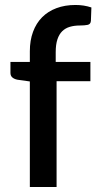

<svg xmlns="http://www.w3.org/2000/svg" viewBox="-20 -752 394 772"><path d="M100 0V-424.5L50 -431.5Q37.5 -434 29.8 -440.5Q22 -447 22 -459V-503H100V-546Q100 -589.5 112.8 -624Q125.5 -658.5 149.2 -682.5Q173 -706.5 207 -719.2Q241 -732 283.5 -732Q301 -732 316.8 -729.5Q332.5 -727 347.5 -722L345.5 -668Q344.5 -654.5 332.2 -652Q320 -649.5 301.5 -649.5Q279 -649.5 261 -644.2Q243 -639 230.2 -626.5Q217.5 -614 210.8 -593.5Q204 -573 204 -542.5V-503H343.5V-425.5H207.5V0Z"/></svg>

Font: TypoPRO Lato
Style: Regular
Weight: 600
Designer: Lukasz Dziedzic with Adam Twardoch and Botio Nikoltchev
Foundry: tyPoland Lukasz Dziedzic
Version: Version 2.010; 2014-09-01; http://www.latofonts.com/